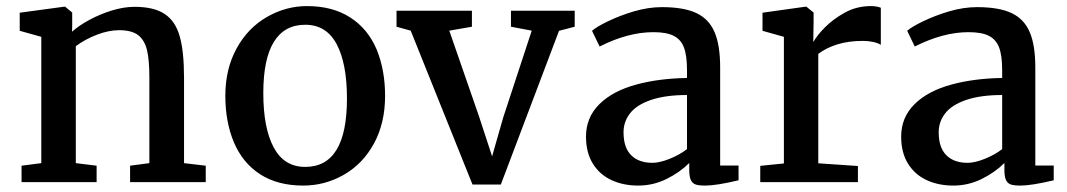

<svg xmlns="http://www.w3.org/2000/svg" viewBox="-20 -590 3458 622"><path d="M113.8 -61.5V-470.7L43.9 -490.2V-548.8L188.5 -568.4H190.9L213.9 -549.3V-509.8L213.4 -487.3Q236.3 -507.8 270.5 -526.1Q304.7 -544.4 342.8 -556.2Q381.8 -567.9 416 -567.9Q479 -567.9 513.9 -544.4Q548.8 -521 562.5 -471.2Q576.2 -422.9 576.2 -337.4V-61.5L646.5 -53.2V0H401.4V-53.2L463.9 -61.5V-337.9Q463.9 -396.5 456.1 -428.2Q448.2 -460 427.7 -476.1Q406.7 -492.2 365.7 -492.2Q332 -492.2 293.9 -477.5Q255.9 -462.9 225.6 -440.4V-61.5L293 -53.2V0H49.8V-53.2Z M1200.2 -429.7Q1227.5 -363.3 1227.5 -279.3Q1227.5 -190.9 1191.2 -124.5Q1154.8 -58.1 1092.3 -22.9Q1031.7 11.2 962.4 11.2Q879.4 11.2 822.5 -25.6Q765.6 -62.5 737.3 -129.9Q710 -195.8 710 -279.8Q710 -366.7 746.6 -433.3Q783.2 -500 845.7 -535.6Q906.7 -570.3 974.6 -570.3Q1057.6 -570.3 1114.7 -533.4Q1171.9 -496.6 1200.2 -429.7ZM968.8 -509.8Q901.4 -509.8 867.2 -454.3Q833 -398.9 833 -288.6Q833 -175.3 866.7 -112.3Q900.4 -49.3 968.8 -49.3Q1104 -49.3 1104 -270.5Q1104 -384.3 1070.6 -447Q1037.1 -509.8 968.8 -509.8Z M1264.6 -503.4V-555.2H1508.8V-503.4L1435.5 -490.7L1531.2 -214.8L1574.2 -83.5L1610.4 -210L1702.6 -490.7L1635.3 -503.4V-555.2H1841.8V-503.4L1791 -490.2L1602.5 7.8H1510.7L1310.5 -490.7Z M2205.6 -362.8Q2205.6 -409.7 2195.8 -435.8Q2186 -461.9 2163.1 -473.6Q2140.1 -485.8 2096.7 -485.8Q2014.6 -485.8 1922.9 -439.5H1922.4L1897.9 -490.2Q1912.6 -503.4 1950.9 -521.7Q1989.3 -540 2033.7 -553.2Q2080.6 -566.9 2124 -566.9Q2195.3 -566.9 2236.1 -547.6Q2276.9 -528.3 2294.9 -485.8Q2313 -443.8 2313 -371.1V-53.7H2372.6V-5.9Q2300.3 11.2 2265.1 11.2Q2243.7 11.2 2233.4 7.6Q2223.1 3.9 2218.3 -6.3Q2212.9 -17.1 2212.9 -38.6V-62Q2182.1 -31.2 2138.9 -10Q2095.7 11.2 2047.4 11.2Q1999.5 11.2 1961.4 -6.3Q1923.3 -23.9 1901.4 -58.6Q1878.4 -94.7 1878.4 -147.5Q1878.4 -210 1922.1 -252.9Q1965.8 -295.9 2042.5 -316.4Q2114.7 -335.9 2205.6 -337.4ZM2205.6 -282.2Q2136.2 -282.2 2089.4 -266.4Q2042.5 -250.5 2021 -222.7Q2000 -195.8 2000 -161.6Q2000 -111.8 2024.7 -87.2Q2049.3 -62.5 2093.8 -62.5Q2116.7 -62.5 2149.2 -75.4Q2181.6 -88.4 2205.6 -106.9Z M2519.5 -60.5V-470.7L2450.2 -490.2V-548.8L2589.8 -568.4H2592.3L2615.7 -549.3V-518.6L2614.7 -455.1H2615.7Q2626.5 -475.1 2652.6 -501.5Q2678.7 -527.8 2714.8 -547.9Q2753.9 -570.3 2801.3 -570.3Q2819.8 -570.3 2833.5 -564.9V-444.8Q2824.2 -450.7 2808.6 -454.1Q2793 -457.5 2775.9 -457.5Q2729 -457.5 2692.9 -446.3Q2656.7 -435.1 2630.9 -415.5V-61L2759.3 -52.2V0H2442.9V-52.7Z M3226.6 -362.8Q3226.6 -409.7 3216.8 -435.8Q3207 -461.9 3184.1 -473.6Q3161.1 -485.8 3117.7 -485.8Q3035.6 -485.8 2943.8 -439.5H2943.4L2918.9 -490.2Q2933.6 -503.4 2971.9 -521.7Q3010.3 -540 3054.7 -553.2Q3101.6 -566.9 3145 -566.9Q3216.3 -566.9 3257.1 -547.6Q3297.9 -528.3 3315.9 -485.8Q3334 -443.8 3334 -371.1V-53.7H3393.6V-5.9Q3321.3 11.2 3286.1 11.2Q3264.6 11.2 3254.4 7.6Q3244.1 3.9 3239.3 -6.3Q3233.9 -17.1 3233.9 -38.6V-62Q3203.1 -31.2 3159.9 -10Q3116.7 11.2 3068.4 11.2Q3020.5 11.2 2982.4 -6.3Q2944.3 -23.9 2922.4 -58.6Q2899.4 -94.7 2899.4 -147.5Q2899.4 -210 2943.1 -252.9Q2986.8 -295.9 3063.5 -316.4Q3135.7 -335.9 3226.6 -337.4ZM3226.6 -282.2Q3157.2 -282.2 3110.4 -266.4Q3063.5 -250.5 3042 -222.7Q3021 -195.8 3021 -161.6Q3021 -111.8 3045.7 -87.2Q3070.3 -62.5 3114.7 -62.5Q3137.7 -62.5 3170.2 -75.4Q3202.6 -88.4 3226.6 -106.9Z"/></svg>

Font: Merriweather
Style: Regular
Weight: 400
Designer: Eben Sorkin
Foundry: Eben Sorkin
Version: Version 1.584; ttfautohint (v1.8.1)